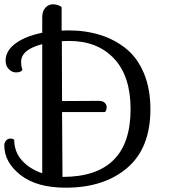

<svg xmlns="http://www.w3.org/2000/svg" viewBox="-57 -848 788 891"><path d="M9 -199Q9 -144 44.5 -104Q80 -64 139 -44V-643Q41 -618 41 -561Q41 -551 42.5 -542Q44 -533 46 -528L47 -524Q41 -512 17 -512Q-1 -512 -16 -527Q-31 -542 -31 -567Q-31 -612 14.5 -646Q60 -680 139 -696V-767Q139 -797 154 -812.5Q169 -828 188 -828Q200 -828 210.5 -824.5Q221 -821 225 -818L229 -814V-706Q239 -707 259 -707Q341 -707 409 -685.5Q477 -664 529.5 -621Q582 -578 611.5 -506.5Q641 -435 641 -341Q641 -161 533.5 -69Q426 23 248 23Q113 23 38 -36Q-37 -95 -37 -173Q-37 -187 -28.5 -196Q-20 -205 -10 -205Q-4 -205 1 -203.5Q6 -202 8 -200ZM264 -658Q259 -658 247.5 -657.5Q236 -657 230 -657L231 -379L402 -380Q419 -380 428.5 -371.5Q438 -363 438 -350Q438 -343 436 -337.5Q434 -332 432 -330L429 -328H231L233 -27Q549 -27 549 -341Q549 -495 472 -576.5Q395 -658 264 -658Z"/></svg>

Font: Sofia
Style: Regular
Weight: 400
Designer: Paula Nazal and Daniel Hernndez
Foundry: Paula Nazal, Daniel Hernndez
Version: Version 1.001